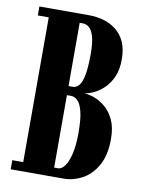

<svg xmlns="http://www.w3.org/2000/svg" viewBox="-81 -757 607 813"><g transform="rotate(10 223.0 -350.0)"><path d="M22 0V-39H69V-661.5H22V-700H236.5Q268 -700 298 -691.5Q328 -683 352.2 -664.2Q376.5 -645.5 390.5 -614.8Q404.5 -584 404.5 -539.5Q404.5 -496 391 -465Q377.5 -434 356.5 -414Q335.5 -394 313.2 -383.5Q291 -373 272.5 -371Q291 -370.5 315.5 -362Q340 -353.5 363.5 -334Q387 -314.5 402.5 -281.8Q418 -249 418 -200Q418 -130 393 -85.8Q368 -41.5 329.5 -20.8Q291 0 250 0ZM202 -39H219Q234 -39 247.5 -57.5Q261 -76 269.5 -112Q278 -148 278 -200Q278 -262.5 269.2 -295Q260.5 -327.5 247 -339Q233.5 -350.5 220 -350.5H202ZM202 -389.5H220Q236 -389.5 247.5 -403.8Q259 -418 265 -451Q271 -484 271 -539.5Q271 -589 263 -615.2Q255 -641.5 242.5 -651.5Q230 -661.5 217 -661.5H202Z"/></g></svg>

Font: Imbue Thin 10pt ExtraBold
Style: Regular
Weight: 800
Version: Version 1.102